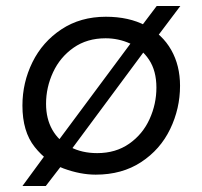

<svg xmlns="http://www.w3.org/2000/svg" viewBox="-20 -580 677 642"><path d="M132 -63 153 -80 425 -446 436 -470 504 -560H583L501 -451L473 -423L209 -67L197 -41L133 42H55ZM55 -227Q55 -304 88.5 -372Q122 -440 185.5 -482Q249 -524 334 -524Q411 -524 467 -494.5Q523 -465 552.5 -413Q582 -361 582 -293Q582 -217 549 -148.5Q516 -80 452 -38Q388 4 300 4Q249 4 193 -16.5Q137 -37 96 -88.5Q55 -140 55 -227ZM503 -287Q503 -343 478.5 -380Q454 -417 415 -434.5Q376 -452 333 -452Q271 -452 226 -420.5Q181 -389 157.5 -338.5Q134 -288 134 -233Q134 -183 155 -146Q176 -109 215 -88.5Q254 -68 305 -68Q367 -68 412 -99.5Q457 -131 480 -181.5Q503 -232 503 -287Z"/></svg>

Font: Fixel Italic Variable Display Thin
Style: Italic
Weight: 100
Italic angle: -10°
Designer: AlfaBravo + MacPaw
Foundry: Kyrylo Tkachov, Marchela Mozhyna, Serhii Makarenko, Maria Weinstein, Zakhar Kryvoshyya
Version: Version 1.210;Glyphs 3.2 (3217)